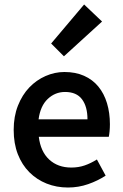

<svg xmlns="http://www.w3.org/2000/svg" viewBox="-20 -824 547 856"><path d="M283 12Q232 12 188 -5.5Q144 -23 111 -56Q78 -89 59.5 -136.5Q41 -184 41 -245Q41 -305 60 -353Q79 -401 110.5 -434Q142 -467 183 -485Q224 -503 267 -503Q317 -503 355 -486Q393 -469 418.5 -438Q444 -407 457 -364Q470 -321 470 -270Q470 -253 468.5 -238Q467 -223 465 -214H153Q161 -148 199.5 -112.5Q238 -77 298 -77Q330 -77 357.5 -86.5Q385 -96 412 -113L451 -41Q416 -18 373 -3Q330 12 283 12ZM152 -292H370Q370 -349 345.5 -381.5Q321 -414 270 -414Q226 -414 193 -383Q160 -352 152 -292ZM265 -573 208 -630 355 -804 435 -728Z"/></svg>

Font: Giro Sans Semibold
Style: Regular
Weight: 600
Designer: Paul D. Hunt
Foundry: Adobe Systems Incorporated
Version: Version 1.000;PS 1.0;hotconv 1.0.88;makeotf.lib2.5.647800